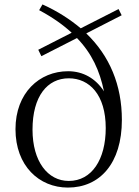

<svg xmlns="http://www.w3.org/2000/svg" viewBox="-20 -834 629 868"><path d="M291 -16C196 -16 127 -104 127 -248C127 -399 194 -480 291 -480C384 -480 458 -406 458 -255C458 -113 395 -16 291 -16ZM167 -580 328 -662C395 -593 431 -514 450 -421C413 -479 356 -512 288 -512C158 -512 50 -414 50 -250C50 -84 157 14 287 14C431 14 531 -95 531 -292C531 -449 476 -581 370 -683L530 -765L516 -793L345 -706C296 -747 239 -784 172 -814L157 -788C217 -756 265 -722 304 -686L153 -609Z"/></svg>

Font: Noto Serif CJK TC Light
Style: Regular
Weight: 300
Designer: Ryoko NISHIZUKA 西塚涼子 (kana & ideographs); Frank Grießhammer (Latin, Greek & Cyrillic); Wenlong ZHANG 张文龙 (bopomofo); San
Foundry: Adobe
Version: Version 2.001;hotconv 1.1.0;makeotfexe 2.6.0